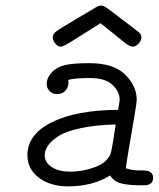

<svg xmlns="http://www.w3.org/2000/svg" viewBox="-20 -663 568 687"><path d="M78.1 -107.9Q78.1 -182.1 165.5 -225.6Q252.9 -269 402.8 -270Q407.7 -298.8 408.2 -306.2Q408.2 -335 382.6 -359.4Q356.9 -383.8 301.8 -383.8Q245.6 -383.8 224.1 -377Q224.1 -375 224.6 -372.6Q225.1 -370.1 225.1 -369.1Q225.1 -349.1 213.1 -337.6Q201.2 -326.2 184.1 -326.2Q168.9 -326.2 158 -336.7Q147 -347.2 147 -362.8Q147 -383.8 164.6 -403.3Q182.1 -422.9 212.9 -430.2Q241.7 -437 299.8 -437Q386.7 -437 428 -396Q469.2 -355 469.2 -306.2Q469.2 -296.4 461.2 -248.8Q453.1 -201.2 443.1 -143.1Q433.1 -85 430.2 -61Q452.1 -53.2 481 -53.2H491.2Q528.3 -53.2 527.8 -26.9Q527.8 0 495.1 0H475.1Q431.2 -1 408.7 -8.1Q386.2 -15.1 374 -35.2Q311 3.9 224.1 3.9Q160.2 3.9 119.1 -27.1Q78.1 -58.1 78.1 -107.9ZM140.1 -107.9Q140.1 -81.1 165.5 -64.9Q190.9 -48.8 231 -48.8Q275.9 -48.8 319.8 -64.9Q363.8 -81.1 376 -113.8Q381.8 -133.8 394 -217.8Q323.2 -215.8 270.5 -204.8Q217.8 -193.8 190.9 -177Q164.1 -160.2 152.1 -142.6Q140.1 -125 140.1 -107.9ZM257.8 -598.1Q296.9 -621.1 322.3 -636.2Q333.5 -643.1 342.3 -643.1Q352.1 -643.1 374 -626Q475.1 -549.8 480 -544.9Q485.8 -538.1 485.8 -528.8Q485.8 -517.6 475.8 -506.8Q465.8 -496.1 454.1 -496.1Q445.3 -496.1 428.2 -508.8L339.8 -580.1Q302.7 -557.1 256.8 -527.8Q207 -495.6 198.2 -496.1Q186 -496.1 177.5 -507.6Q168.9 -519 168.9 -530Q168.9 -541 180.4 -550Q191.9 -559.1 257.8 -598.1Z"/></svg>

Font: CMU Typewriter Text
Style: LightOblique
Weight: 200
Italic angle: -9.46001°
Version: Version 0.7.0